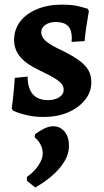

<svg xmlns="http://www.w3.org/2000/svg" viewBox="-20 -493 448 829"><path d="M169.6 12Q130 12 99.9 5.1Q69.7 -1.7 53.2 -8.3Q36.7 -14.9 36.7 -14.9L30.5 -25Q33 -39.2 35.5 -62.9Q38 -86.6 40.5 -112.3Q43 -138.1 43.9 -156.8L99.2 -162.2Q99.6 -111.1 121.8 -85.9Q144.1 -60.7 187.6 -60.7Q216.6 -60.7 235.8 -73.2Q255 -85.7 255 -104.8Q255 -118.7 246.6 -130Q238.2 -141.3 216.8 -154.6Q195.4 -168 154.8 -187.1Q95.1 -214.7 68 -246.5Q40.9 -278.3 40.9 -320.2Q40.9 -365.7 67.1 -400Q93.4 -434.2 140.1 -453.6Q186.8 -473 247.4 -473Q296.1 -473 327.4 -464.1Q358.7 -455.2 358.7 -455.2L363.8 -444.8Q363.8 -444.8 360.6 -426.2Q357.3 -407.6 352.8 -378.3Q348.3 -349 345.3 -315.6L288.9 -312.1Q288.9 -312.1 289.5 -318.9Q290 -325.6 290 -329.9Q289.5 -365.4 272.8 -381.7Q256 -398 220.2 -398Q193.4 -398 175.8 -385.6Q158.1 -373.2 158.1 -354.2Q158.1 -335.2 174.3 -319.2Q190.6 -303.1 227.1 -285Q285.1 -257.9 317 -235.4Q348.8 -212.9 361.6 -190.1Q374.3 -167.3 374.3 -137.3Q374.3 -95.7 347 -61.6Q319.7 -27.5 273.5 -7.7Q227.2 12 169.6 12ZM132.2 316.5 96.2 287.5V270.7Q125.7 250.8 145.1 222.6Q164.5 194.5 164.5 168.5Q164.5 148.5 154.6 130.3Q144.7 112 129.5 100.2L132 86.2Q149.6 72.4 170.6 62.2Q191.5 52.1 209.8 52.1Q239.6 52.1 258.7 75Q277.8 97.8 277.8 136.6Q277.8 172.2 257.3 205.3Q236.8 238.4 203.9 266.5Q171 294.7 132.2 316.5Z"/></svg>

Font: Alegreya
Style: Regular
Weight: 400
Designer: Juan Pablo del Peral
Foundry: Huerta Tipografica
Version: Version 2.009